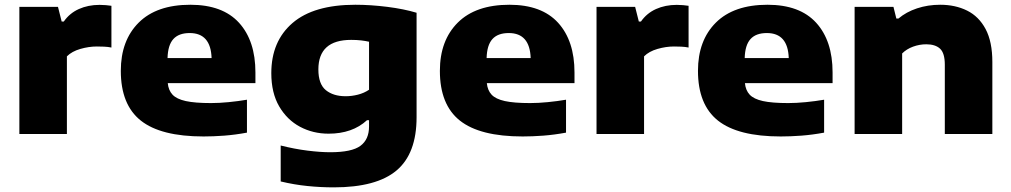

<svg xmlns="http://www.w3.org/2000/svg" viewBox="-20 -578 4358 828"><path d="M63.5 0V-548.5H230L246 -485H255Q280 -521 320 -539Q360 -557 409.5 -557Q423.5 -557 436.8 -555.8Q450 -554.5 460.5 -553V-373Q446 -376 429 -376.8Q412 -377.5 397.5 -377.5Q363 -377.5 326.5 -367Q290 -356.5 268.5 -335V0Z M858 10.5Q673.5 10.5 587.2 -58Q501 -126.5 501 -272.5Q501 -403.5 578.2 -480.5Q655.5 -557.5 801 -557.5Q940 -557.5 1010.8 -479.8Q1081.5 -402 1081.5 -265.5V-219.5H703.5Q706.5 -188.5 724 -169.8Q741.5 -151 781 -142.2Q820.5 -133.5 890 -133.5Q925 -133.5 966 -137.5Q1007 -141.5 1045 -148V-6Q993.5 3.5 946.8 7Q900 10.5 858 10.5ZM798 -435.5Q751 -435.5 727.5 -409.5Q704 -383.5 702.5 -327.5H892.5Q889 -435.5 798 -435.5Z M1419.5 230Q1362.5 230 1305.8 224.2Q1249 218.5 1190.5 204.5V49.5Q1250 64.5 1305.8 71.5Q1361.5 78.5 1404 78.5Q1497 78.5 1534.2 51Q1571.5 23.5 1571.5 -32.5V-59.5H1562.5Q1499.5 -1.5 1397 -1.5Q1330 -1.5 1274 -31.2Q1218 -61 1184 -119.2Q1150 -177.5 1150 -262.5Q1150 -400 1241.5 -478.8Q1333 -557.5 1512.5 -557.5Q1578 -557.5 1649.8 -548.5Q1721.5 -539.5 1776.5 -523V-72.5Q1776.5 84.5 1690 157.2Q1603.5 230 1419.5 230ZM1470.5 -163Q1497 -163 1523.5 -169.8Q1550 -176.5 1571.5 -191V-398Q1556.5 -401.5 1537 -403.8Q1517.5 -406 1494.5 -406Q1353 -406 1353 -278.5Q1353 -215.5 1385.2 -189.2Q1417.5 -163 1470.5 -163Z M2234 10.5Q2049.5 10.5 1963.2 -58Q1877 -126.5 1877 -272.5Q1877 -403.5 1954.2 -480.5Q2031.5 -557.5 2177 -557.5Q2316 -557.5 2386.8 -479.8Q2457.5 -402 2457.5 -265.5V-219.5H2079.5Q2082.5 -188.5 2100 -169.8Q2117.5 -151 2157 -142.2Q2196.5 -133.5 2266 -133.5Q2301 -133.5 2342 -137.5Q2383 -141.5 2421 -148V-6Q2369.5 3.5 2322.8 7Q2276 10.5 2234 10.5ZM2174 -435.5Q2127 -435.5 2103.5 -409.5Q2080 -383.5 2078.5 -327.5H2268.5Q2265 -435.5 2174 -435.5Z M2552.5 0V-548.5H2719L2735 -485H2744Q2769 -521 2809 -539Q2849 -557 2898.5 -557Q2912.5 -557 2925.8 -555.8Q2939 -554.5 2949.5 -553V-373Q2935 -376 2918 -376.8Q2901 -377.5 2886.5 -377.5Q2852 -377.5 2815.5 -367Q2779 -356.5 2757.5 -335V0Z M3347 10.5Q3162.5 10.5 3076.2 -58Q2990 -126.5 2990 -272.5Q2990 -403.5 3067.2 -480.5Q3144.5 -557.5 3290 -557.5Q3429 -557.5 3499.8 -479.8Q3570.5 -402 3570.5 -265.5V-219.5H3192.5Q3195.5 -188.5 3213 -169.8Q3230.5 -151 3270 -142.2Q3309.5 -133.5 3379 -133.5Q3414 -133.5 3455 -137.5Q3496 -141.5 3534 -148V-6Q3482.5 3.5 3435.8 7Q3389 10.5 3347 10.5ZM3287 -435.5Q3240 -435.5 3216.5 -409.5Q3193 -383.5 3191.5 -327.5H3381.5Q3378 -435.5 3287 -435.5Z M3665.5 0V-548.5H3833L3845.5 -498H3854.5Q3888 -526.5 3934.8 -542Q3981.5 -557.5 4034.5 -557.5Q4100 -557.5 4150.8 -532.2Q4201.5 -507 4230.5 -452.5Q4259.5 -398 4259.5 -310.5V0H4054.5V-299Q4054.5 -349 4034 -368Q4013.5 -387 3974.5 -387Q3945.5 -387 3917.5 -376.8Q3889.5 -366.5 3870.5 -347.5V0Z"/></svg>

Font: Encode Sans Exp XBd
Style: Regular
Weight: 800
Width: 7
Designer: Multiple Designers
Foundry: Impallari Type
Version: Version 3.002; ttfautohint (v1.8.3) -l 8 -r 50 -G 200 -x 14 